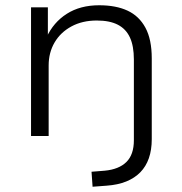

<svg xmlns="http://www.w3.org/2000/svg" viewBox="-20 -517 692 730"><path d="M332 193 328 136 378 132Q432 127 460.5 99Q489 71 489 16V-291Q489 -342 474 -374.5Q459 -407 428 -423Q397 -439 348 -439Q293 -439 251.5 -416.5Q210 -394 187.5 -355.5Q165 -317 165 -268V0H98V-489H162V-375H157Q183 -432 234 -464.5Q285 -497 357 -497Q421 -497 465 -476.5Q509 -456 533 -411.5Q557 -367 557 -295V12Q557 53 546 84.5Q535 116 513.5 138Q492 160 460 173Q428 186 385 189Z"/></svg>

Font: Nunito Sans 10pt SemiExpanded Light
Style: Regular
Weight: 300
Width: 6
Designer: Vernon Adams
Foundry: Vernon Adams
Version: Version 3.101;gftools[0.9.27]